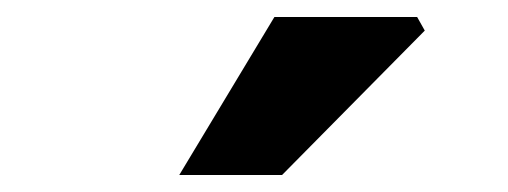

<svg xmlns="http://www.w3.org/2000/svg" viewBox="-20 -776 598 226"><path d="M191 -570 303 -756H471L480 -740L312 -570Z"/></svg>

Font: Source Sans 3 ExtraBold
Style: Regular
Weight: 800
Designer: Paul D. Hunt
Foundry: Adobe
Version: Version 3.052;hotconv 1.1.0;makeotfexe 2.6.0